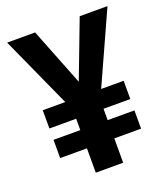

<svg xmlns="http://www.w3.org/2000/svg" viewBox="-129 -780 753 869"><g transform="rotate(-20 248.0 -345.0)"><path d="M182.6 -117.2H53.7V-205.1H182.6V-259.8H53.7V-347.7H162.1L6.8 -690.4H141.6L251 -413.1L356.4 -690.4H490.2L335 -347.7H443.4V-259.8H314.5V-205.1H443.4V-117.2H314.5V0H182.6Z"/></g></svg>

Font: DINish
Style: Bold
Weight: 700
Designer: Bert Driehuis
Foundry: Playbeing
Version: Version 3.008; git-95204e4c-release